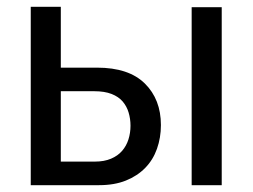

<svg xmlns="http://www.w3.org/2000/svg" viewBox="-20 -542 740 562"><path d="M70 0V-522H158V-344H264Q357 -344 404 -297.5Q451 -251 451 -176Q451 -139 439.5 -106.5Q428 -74 405 -50.5Q382 -27 348.5 -13.5Q315 0 270 0ZM158 -69H258Q285 -69 305 -77.5Q325 -86 337.5 -100.5Q350 -115 356 -134Q362 -153 362 -174Q362 -194 356.5 -212.5Q351 -231 339 -245Q327 -259 306.5 -267Q286 -275 256 -275H158ZM541 0V-521H629V0Z"/></svg>

Font: Rising Sun
Style: Regular
Weight: 400
Designer: Matt McInerney, Pablo Impallari, Rodrigo Fuenzalida (Raleway font), Stephen Hutchings (Greek), Cristiano Sobral (main ch
Foundry: The Rising Sun Project Authors
Version: Version 4.327; ttfautohint (v1.8.4.7-5d5b-dirty)